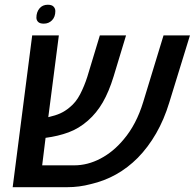

<svg xmlns="http://www.w3.org/2000/svg" viewBox="-20 -778 810 798"><path d="M32.7 0 113.8 -630.9H224.6L180.7 -291Q210.9 -297.9 230.7 -306.9Q250.5 -315.9 268.1 -330.6Q295.4 -352.1 313 -386.2Q330.6 -420.4 342.8 -458.5L395 -630.9H503.9L452.1 -460Q432.6 -396.5 407 -352.3Q381.3 -308.1 345.7 -276.9Q308.6 -244.1 265.1 -228Q221.7 -211.9 169.4 -205.1L155.3 -90.8H288.6Q344.2 -90.8 397.7 -118.9Q451.2 -147 493.7 -198.2Q546.9 -260.7 575.2 -354L659.7 -630.9H769.5L683.6 -352.1Q662.1 -281.2 628.9 -223.6Q595.7 -166 552.7 -122.1Q469.7 -38.6 356.9 -12.7Q309.6 0 259.3 0ZM162.1 -679.7Q145.5 -679.7 138.4 -687Q131.3 -694.3 131.3 -704.6Q131.3 -727.5 144 -742.9Q156.7 -758.3 178.7 -758.3Q195.3 -758.3 202.6 -750.5Q210 -742.7 210 -731.9Q210 -708 196.3 -693.8Q182.6 -679.7 162.1 -679.7Z"/></svg>

Font: Open Sans SemiBold
Style: Italic
Weight: 600
Italic angle: -12°
Designer: Monotype Design Team
Foundry: Monotype Imaging Inc.
Version: Version 3.003; ttfautohint (v1.8.4)